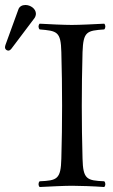

<svg xmlns="http://www.w3.org/2000/svg" viewBox="-56 -745 452 770"><path d="M275 -109C273 -192 272 -237 272 -320C272 -403 273 -452 275 -536C278 -619 292 -622 362 -627C368 -633 368 -644 362 -650C325 -648 262 -645 232 -645C202 -645 135 -648 103 -650C97 -644 97 -633 103 -627C173 -621 188 -619 190 -536C192 -453 193 -404 193 -321C193 -238 192 -192 190 -109C188 -26 173 -21 103 -18C97 -12 97 -1 103 5C142 3 203 0 233 0C263 0 321 2 362 5C368 -1 368 -12 362 -18C292 -21 277 -26 275 -109ZM46 -725C33 -725 22 -719 18 -708L-34 -565C-35 -562 -36 -558 -36 -555C-36 -548 -30 -542 -22 -542C-18 -542 -13 -546 -10 -550L82 -672C86 -677 88 -685 88 -690C88 -710 66 -725 46 -725Z"/></svg>

Font: Libertinus Serif Display
Style: Regular
Weight: 400
Designer: Philipp H. Poll, Khaled Hosny
Foundry: Caleb Maclennan
Version: Version 7.050;RELEASE